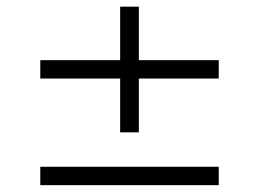

<svg xmlns="http://www.w3.org/2000/svg" viewBox="-20 -541 757 561"><path d="M385.7 -311.5V-154.3H331.1V-311.5H97.7V-365.2H331.1V-521.5H385.7V-365.2H619.1V-311.5ZM97.7 0V-53.7H619.1V0Z"/></svg>

Font: Namkio Khamti
Style: Regular
Weight: 400
Designer: Debbi Hosken
Foundry: SIL International
Version: Version 3.917